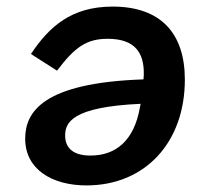

<svg xmlns="http://www.w3.org/2000/svg" viewBox="-20 -548 640 580"><path d="M241.1 12.1C418.3 12.1 538.4 -117.5 538.4 -307.5C538.4 -448.2 464.8 -528.1 320.3 -528.1C196 -528.1 128.9 -468 73.5 -384.9L152.3 -334.5C207 -407 242.5 -430.8 305.4 -430.8C388.1 -430.8 414.4 -388.1 414.4 -327.4C414.4 -323.2 414.4 -317.1 413.4 -308.2C107.6 -297.9 56.1 -208.8 56.1 -128.9C56.1 -35.9 138.1 12.1 241.1 12.1ZM176.8 -138.8C176.8 -177.6 197.4 -225.1 404.8 -234.4L402.3 -221.6C384.6 -123.2 329.9 -78.1 253.2 -78.1C198.9 -78.1 176.8 -102.6 176.8 -138.8Z"/></svg>

Font: Margiela Mono Italic SmBold It
Style: Regular
Weight: 600
Designer: Mike Abbink, Paul van der Laan, Pieter van Rosmalen
Foundry: Bold Monday
Version: Version 2.003 2021